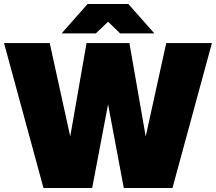

<svg xmlns="http://www.w3.org/2000/svg" viewBox="-23 -934 1073 954"><path d="M592 0H834L1030 -720H803L701 -256L620 -720H407L326 -256L224 -720H-3L193 0H435L514 -416ZM283 -768H453L514 -826L574 -768H744L615 -914H412Z"/></svg>

Font: Aspekta 950
Style: Regular
Weight: 950
Designer: Ivo Dolenc
Version: Version 2.000